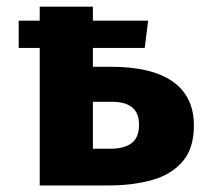

<svg xmlns="http://www.w3.org/2000/svg" viewBox="-20 -565 655 585"><path d="M101 0V-419H36.9V-502.1H101V-544.6H263.1V-502.1H431.3L421 -419H263.1V-361.5H319Q442.6 -361.5 506.7 -316.2Q570.8 -270.8 570.8 -182.6Q570.8 -113.3 536.7 -73.3Q502.6 -33.3 444.1 -16.7Q385.6 0 311.3 0ZM263.1 -111.8H315.9Q357.9 -111.8 380.8 -128.7Q403.6 -145.6 403.6 -185.6Q403.6 -254.9 321 -254.9H263.1Z"/></svg>

Font: FiraCode Nerd Font
Style: Bold
Weight: 700
Designer: Carrois Corporate, Edenspiekermann AG, Nikita Prokopov
Foundry: Carrois Corporate, Edenspiekermann AG, Nikita Prokopov
Version: Version 6.002;Nerd Fonts 2.1.0